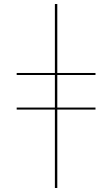

<svg xmlns="http://www.w3.org/2000/svg" viewBox="-20 -740 558 955"><path d="M63 -377H253V-720H265V-377H455V-367H265V-205H455V-195H265V195H253V-195H63V-205H253V-367H63Z"/></svg>

Font: Lato Hairline
Style: Regular
Weight: 100
Designer: Lukasz Dziedzic
Foundry: tyPoland Lukasz Dziedzic
Version: Version 2.007; 2014-02-27